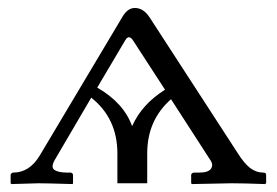

<svg xmlns="http://www.w3.org/2000/svg" viewBox="-20 -462 698 484"><path d="M225.1 -241.2Q292 -202.6 313 -144Q337.9 -199.7 396 -235.8L314.9 -360.8Q304.7 -375.5 295.9 -360.8ZM275.9 0V-75.2Q275.9 -163.6 210 -215.8L118.2 -59.1Q107.4 -40.5 117.2 -33.7Q127 -26.9 149.9 -26.9H158.2Q160.2 -26.9 162.1 -25.1Q164.1 -23.4 164.1 -21V0L163.1 2Q96.2 0 77.1 0L8.8 2L6.8 0V-21Q6.8 -22.9 8.8 -24.9Q10.7 -26.9 13.2 -26.9Q54.2 -26.9 80.1 -69.8L287.1 -417Q300.8 -441.9 319.8 -441.9Q342.3 -441.9 357.9 -417L579.1 -76.2Q595.7 -49.8 610.8 -38.3Q626 -26.9 644 -26.9Q650.9 -26.9 650.9 -21V0L647.9 2Q593.8 0 564 0L463.9 2L461.9 0V-21Q461.9 -23.4 464.1 -25.1Q466.3 -26.9 469.2 -26.9H481.9Q505.4 -26.9 512 -36.9Q518.6 -46.9 509.8 -59.1L411.1 -211.9Q351.1 -159.2 351.1 -75.2V0Z"/></svg>

Font: Linux Libertine Display G
Style: Regular
Weight: 400
Designer: Philipp H. Poll
Foundry: Philipp H. Poll
Version: Version 5.0.9